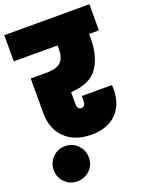

<svg xmlns="http://www.w3.org/2000/svg" viewBox="-189 -830 905 1166"><g transform="rotate(-20 264.0 -247.0)"><path d="M476 -545Q476 -427 426.5 -355Q377 -283 252 -276V-199Q252 -164 279 -164Q292 -164 298.5 -174Q305 -184 305 -199V-232H500Q501 -220 501 -206Q501 -107 443.5 -49Q386 9 283 9Q209 9 156.5 -19.5Q104 -48 77 -97.5Q50 -147 50 -209V-438H148Q220 -438 246 -465.5Q272 -493 272 -545V-571H-11V-740H539V-571H476ZM218 134Q218 181 185 213.5Q152 246 104 246Q57 246 24 213.5Q-9 181 -9 134Q-9 86 24 52.5Q57 19 104 19Q152 19 185 52.5Q218 86 218 134Z"/></g></svg>

Font: Fz Poppins Black
Style: Regular
Weight: 900
Designer: Ninad Kale (Devanagari), Jonny Pinhorn (Latin)
Foundry: Indian Type Foundry
Version: Vit hóa bi Vntype.Com & FontZin.Com